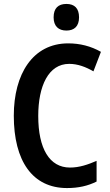

<svg xmlns="http://www.w3.org/2000/svg" viewBox="-20 -944 559 974"><path d="M317 -924C276 -924 252 -903 252 -856C252 -811 277 -789 317 -789C357 -789 381 -811 381 -856C381 -902 358 -924 317 -924ZM331 -620C375 -620 416 -604 454 -582L492 -681C441 -710 385 -724 326 -724C146 -724 50 -568 50 -357C50 -127 145 10 320 10C378 10 426 -1 470 -23V-128C426 -109 383 -94 335 -94C231 -94 174 -190 174 -356C174 -508 226 -620 331 -620Z"/></svg>

Font: Noto Sans Arabic UI Cn SmBd
Style: Regular
Weight: 600
Width: 3
Designer: Monotype Design Team, Nadine Chahine and Nizar Qandah
Foundry: Monotype Imaging Inc.
Version: Version 2.010